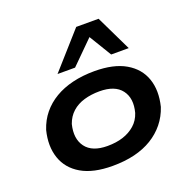

<svg xmlns="http://www.w3.org/2000/svg" viewBox="-136 -906 1042 1049"><g transform="rotate(-20 385.0 -381.0)"><path d="M344 10Q232 10 163.5 -30Q95 -70 71 -140.5Q47 -211 69 -299Q86 -351 118 -390Q150 -429 195.5 -456Q241 -483 299 -497Q357 -511 426 -511Q538 -511 606.5 -471Q675 -431 699 -361.5Q723 -292 701 -203Q684 -152 652 -112.5Q620 -73 575 -45.5Q530 -18 472.5 -4Q415 10 344 10ZM355 -102Q406 -102 446 -115Q486 -128 515.5 -154Q545 -180 558 -220Q579 -299 541.5 -348.5Q504 -398 414 -398Q366 -398 325 -386Q284 -374 255 -348Q226 -322 212 -282Q192 -202 229 -152Q266 -102 355 -102ZM232 -565 416 -772H546L646 -565H544L465 -695L334 -565Z"/></g></svg>

Font: Nunito Sans 7pt Expanded
Style: Bold Italic
Weight: 700
Width: 7
Italic angle: -9°
Designer: Vernon Adams
Foundry: Vernon Adams
Version: Version 3.101;gftools[0.9.27]